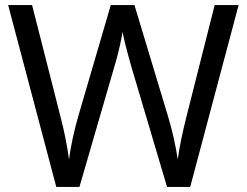

<svg xmlns="http://www.w3.org/2000/svg" viewBox="-20 -734 970 754"><path d="M917 -714 727 0H636L497 -468Q489 -497 481 -526Q473 -555 468 -577.5Q463 -600 461 -609Q460 -596 450.5 -553.5Q441 -511 427 -465L292 0H201L12 -714H106L217 -278Q229 -232 237.5 -189Q246 -146 251 -108Q256 -147 266 -193Q276 -239 289 -283L415 -714H508L639 -280Q653 -234 663 -188.5Q673 -143 678 -108Q683 -145 692 -188.5Q701 -232 713 -279L823 -714Z"/></svg>

Font: Noto Sans Chakma
Style: Regular
Weight: 400
Designer: Zachary Quinn Scheuren - Monotype Design Team
Foundry: Monotype Imaging Inc.
Version: Version 2.003; ttfautohint (v1.8.4.7-5d5b)